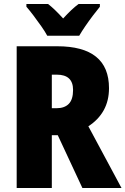

<svg xmlns="http://www.w3.org/2000/svg" viewBox="-20 -947 632 967"><path d="M268 -714Q529 -714 529 -503Q529 -440 502.5 -392Q476 -344 425 -311L592 0H395L271 -266H241V0H64V-714ZM266 -571H241V-402H265Q305 -402 326.5 -424Q348 -446 348 -494Q348 -571 266 -571ZM218 -767Q208 -786 188.5 -814Q169 -842 148.5 -869Q128 -896 113 -913V-927H222Q240 -913 258 -895.5Q276 -878 298 -854Q320 -878 339 -896Q358 -914 376 -927H483V-913Q468 -895 448 -868.5Q428 -842 409.5 -815Q391 -788 379 -767Z"/></svg>

Font: Noto Sans Lao UI Cond Blk
Style: Regular
Weight: 900
Width: 3
Designer: Monotype Design Team
Foundry: Monotype Imaging Inc.
Version: Version 2.000; ttfautohint (v1.8.4.7-5d5b)